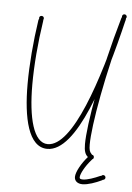

<svg xmlns="http://www.w3.org/2000/svg" viewBox="-52 -633 555 806"><g transform="rotate(5 225.0 -230.0)"><path d="M166 -2C289 -2 383 -301 447 -571C449 -577 446 -582 440 -583C434 -584 430 -582 428 -575C364 -306 270 -22 166 -22C106 -22 80 -126 80 -266C80 -346 88 -443 102 -534C104 -541 100 -545 94 -546C88 -547 84 -544 82 -538C68 -445 60 -347 60 -266C60 -124 86 -2 166 -2ZM326 133C349 133 382 121 405 110C411 108 413 103 410 97C407 91 402 90 397 92C375 102 345 113 326 113C316 113 312 111 312 105C312 90 331 56 354 30C359 26 359 21 354 16C349 11 344 11 340 16C314 45 292 84 292 105C292 122 305 133 326 133ZM410 107C416 107 420 102 420 97C420 92 416 87 410 87C404 87 400 92 400 97C400 102 404 107 410 107ZM354 26C360 26 364 22 364 16C364 10 360 6 354 6C348 6 344 10 344 16C344 22 348 26 354 26ZM354 26C360 26 364 22 364 16C364 10 360 6 354 6C348 6 344 10 344 16C344 22 348 26 354 26ZM94 -536C100 -536 104 -540 104 -546C104 -552 100 -556 94 -556C88 -556 84 -552 84 -546C84 -540 88 -536 94 -536ZM340 18C346 23 351 21 354 16C358 10 356 6 352 2C345 -5 342 -14 342 -36C342 -114 380 -337 447 -570C448 -577 446 -581 440 -583C434 -585 430 -582 428 -576C360 -342 322 -116 322 -36C322 -7 327 8 340 18ZM440 -573C446 -573 450 -578 450 -583C450 -588 446 -593 440 -593C434 -593 430 -588 430 -583C430 -578 434 -573 440 -573ZM440 -573C446 -573 450 -578 450 -583C450 -588 446 -593 440 -593C434 -593 430 -588 430 -583C430 -578 434 -573 440 -573Z"/></g></svg>

Font: Mistral SingleLine Outline
Style: Regular
Weight: 300
Designer: François Chastanet, Élisa Garzelli, Anais Alves, Morgane Autin
Foundry: institut supérieur des arts et du design Toulouse / isdaT
Version: Version 1.000;Glyphs 3.3 (3337)